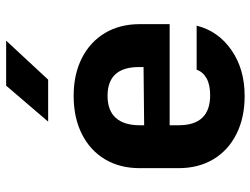

<svg xmlns="http://www.w3.org/2000/svg" viewBox="-118 -708 835 640"><g transform="rotate(-90 300.0 -387.5)"><path d="M540 -240H203V-210Q203 -105 303 -105Q338 -105 359.5 -117Q381 -129 388 -150H535Q517 -78 453.5 -34Q390 10 301 10Q228 10 173.5 -17.5Q119 -45 89.5 -94.5Q60 -144 60 -210V-340Q60 -406 89.5 -455.5Q119 -505 173.5 -532.5Q228 -560 301 -560Q373 -560 427 -532.5Q481 -505 510.5 -455.5Q540 -406 540 -340ZM203 -325 397 -327V-342Q397 -447 301 -447Q252 -447 227.5 -419.5Q203 -392 203 -340ZM355 -645H215L335 -785H485Z"/></g></svg>

Font: JetBrains Mono Extra Bold
Style: Regular
Weight: 800
Monospace: yes
Designer: Philipp Nurullin, Konstantin Bulenkov
Foundry: JetBrains
Version: 2.002